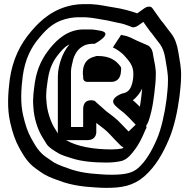

<svg xmlns="http://www.w3.org/2000/svg" viewBox="-20 -753 918 933"><path d="M628.1 -393.7C628.1 -379.7 626.7 -366.8 624.2 -355.6C615.6 -316.9 601.4 -303.3 573.1 -298.4C573.1 -298.4 505.2 -274.8 539.5 -240.5C555.2 -224.8 569 -215.1 583.4 -203.6C590.6 -197.1 597.8 -190.2 605.5 -182.5L614.3 -173.6C627.7 -159.6 637.3 -149.4 646.1 -139.9C646.1 -139.9 682 -104.7 703 -167.8C722.4 -225.7 729 -286.9 734.7 -344C736.2 -356.5 736.8 -369.7 736.9 -381.5C739.1 -421.7 730.3 -449.2 724.6 -481.9C723 -494.4 721.6 -502.1 718.2 -510.1C715.2 -517 706.4 -529 699.1 -532.1L646.1 -555.1C621.1 -566 609.4 -576.2 577.3 -581.5C574.6 -582 571.6 -582.7 568.6 -583.7C567.9 -584 529 -522.4 528.4 -522.6C544.4 -516.2 572.7 -496.1 583.7 -483.3C608.8 -455.1 628.1 -434.1 628.1 -393.7ZM670.9 -322.4C668.1 -293.6 664.7 -262.6 659.8 -234.2C651 -243 643.4 -250.4 634.5 -258.4C630.5 -261.7 629 -262.8 625.5 -265.6C644.9 -281.1 660.1 -300.6 670.9 -322.4ZM650.6 -628.4 676.4 -646.7 705.5 -605.9C709.2 -600.4 713 -596.1 716.4 -592.5C728.5 -575.5 744.9 -555.7 756.9 -539.3C769.4 -522.8 778.5 -499.3 783.4 -468C789.8 -424.5 797.5 -396.2 796.1 -357.2C796.1 -325.4 792.3 -302.1 789.3 -269.9C781 -203.8 763.2 -124.5 742.3 -76.8C716.2 -16.6 687.9 31.3 651.2 63.6C624.5 86.5 592 96.1 521.3 96.1C504.6 96.1 488.3 95.5 472.3 94.2L422.8 90.2C385.2 85.9 359.7 80.8 328.5 71.2C295.3 59.7 265.7 49.7 241.6 36.1C230.3 28.4 218.5 20.3 204.2 10.5C171.8 -12.1 154.7 -39.6 133.4 -77.7C113.4 -113.8 103.3 -145.8 92.3 -192.7C78.3 -253.7 82.5 -318.9 90.6 -384.4C102.8 -468.6 131.6 -523.9 172.8 -571.7C213.4 -620.5 250.9 -652.9 321 -665.6C334.5 -667.9 347.3 -669.1 358.7 -669.1H396.1C431.9 -667.4 465.7 -658.8 502.4 -653.5C526 -648.4 547.4 -642.9 571 -638.6C584.7 -635.5 599 -629.4 614.4 -624.2C614.5 -624.2 615.2 -624 616.1 -623.4C624.8 -617.6 639.2 -620.2 650.6 -628.4ZM646.8 -688.1C615.3 -699.5 573 -711.1 534.8 -716.6C500.7 -721.5 465.8 -730.9 421.9 -732.9H383.3C368 -732.9 352.2 -731.4 335 -728.4C243.3 -711.7 180.7 -659.5 131.2 -600.3C77.9 -538.3 41 -462.7 27.4 -367.6C18.8 -298.6 13.8 -227.1 29.7 -157.3C41.2 -108.7 52.6 -72.2 74.6 -32.3C96.4 6.6 116.6 40 155.8 67.5C171.1 77.9 183.2 87.5 195.1 94.3C224.1 110.8 256.3 121.2 289.5 132.8C324.8 143.6 353 149.1 393.2 153.8L443.7 157.8C461 159.2 478.7 159.9 496.7 159.9C568.9 159.9 626.2 151.4 680.8 104.4C738.1 54.3 772.1 -9.6 799.7 -73.2C826.5 -134.6 843.8 -216.9 852.7 -288.1C855.5 -319.4 859.8 -344.2 859.9 -380.8C861.4 -426.7 852.5 -459.9 846.6 -500C840.8 -536.7 829.9 -566.5 813.1 -588.7C800.5 -605.9 782.6 -627.7 772.4 -642.3C769.3 -646.7 765.1 -650.2 762.5 -654.2L720.3 -713.4C713.2 -723.4 696.2 -723.2 681.4 -712.6ZM300.9 -72.1H403.7C453.5 -72.1 447.9 -116.3 447.9 -116.3V-155.7C473 -136.4 497.5 -119.1 515.7 -98.3C532.1 -79.7 550.6 -62 568.3 -43.7C571.3 -40.6 574.6 -38.9 580.4 -38.2C578.7 -36.2 575.6 -32.9 574.1 -31.4C560.7 -28.8 541 -26.9 522.3 -26.9C434.6 -26.9 354.3 -40.9 300.9 -72.1ZM261.1 -104.8C254.6 -115.1 248.1 -125.6 240.2 -138.9C223.9 -168.6 208.1 -216.4 205.8 -260.2C201.7 -301.1 207.2 -327 212.6 -368.2C221.4 -425.9 240.1 -460.5 268.2 -494.2C285.5 -515.2 299 -528.8 317.8 -537.5C297.7 -513.9 283.4 -486.7 274.7 -458.4C269 -440 261.1 -412.6 261.1 -380.7ZM416.3 -609.9 385.3 -609.9C309.7 -609.9 257.8 -560.7 225.8 -521.8C187.3 -475.6 159.9 -422 149.4 -351.8C144.6 -314.5 137.8 -277.7 142.2 -231.8C145.1 -179.2 162.1 -128.5 181.8 -93.1C190.8 -77.8 198.8 -64.8 206.2 -53.4C217 -36.1 244.4 -19.7 259.6 -11C280.3 2.5 307.1 9 327.4 15.7C376.4 32.1 438.2 36.9 497.7 36.9C523.3 36.9 549 34.5 571.4 28.9C602.1 21.2 624.9 -13.1 632.8 -22.9C656.5 -52.6 672.5 -88.8 686.3 -121.3L691.7 -132C691.7 -132 689.7 -195.2 647.2 -154.6L604.8 -114C593.1 -126.3 581.3 -138.7 569.9 -150.1C547.6 -175.4 520.4 -194.1 496.2 -212.7C478.4 -228 464.8 -240.9 446.4 -256.8C443.4 -260.6 441.4 -262.1 438.1 -263.7C438.1 -263.7 384.1 -280 384.1 -221.7V-135.9H324.9L324.9 -405.3C324.9 -423.9 330.8 -441.3 335.9 -465.3C348.2 -503.6 367.3 -523.2 397.2 -535.3C405 -537.8 415.6 -539.6 425.4 -540.1L439.7 -540.1C441 -540.1 535 -591.4 468.7 -603.5C451 -606.7 436.8 -609.9 416.3 -609.9ZM429.4 -474.8C369.7 -454.2 384.1 -380.7 384.1 -380.7L384.1 -374.7C384.1 -362.6 393 -355.1 403.7 -355.1L522.7 -355.1C530.7 -355.1 559.2 -358.2 566.3 -393.2C567.1 -397.3 567.7 -403.3 567.8 -405.9C568.7 -411.4 568.9 -414.2 568.9 -418.3C568.9 -423.1 567.5 -427.5 565.1 -430.7C541.9 -461.6 511.2 -480.9 455.3 -480.9C449.2 -480.9 451.8 -482.3 429.4 -474.8Z"/></svg>

Font: Tape
Style: Regular
Weight: 500
Foundry: Cannot Into Space Fonts
Version: Version 0.97